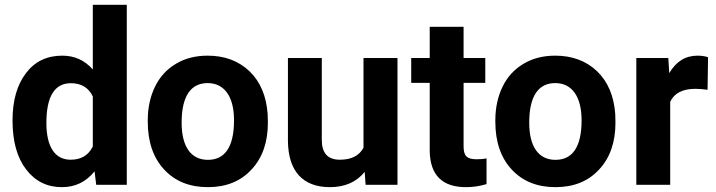

<svg xmlns="http://www.w3.org/2000/svg" viewBox="-20 -770 2982 800"><path d="M32.2 -268.1C32.2 -180.7 51.3 -112.8 88.9 -64C126.5 -14.6 176.3 9.8 238.3 9.8C293.5 9.8 338.9 -12.2 374 -56.2L380.9 0H508.3V-750H366.7V-480.5C333 -519 290.5 -538.1 239.3 -538.1C175.3 -538.1 124.5 -513.7 87.9 -464.8C50.8 -416 32.2 -350.6 32.2 -268.1ZM173.3 -257.8C173.3 -368.2 207.5 -423.3 275.4 -423.3C318.8 -423.3 349.1 -404.8 366.7 -368.2V-159.7C348.6 -123 317.9 -104.5 274.4 -104.5C208.5 -104.5 173.3 -158.7 173.3 -257.8Z M595.7 -262.7C595.7 -178.7 618.7 -112.3 664.1 -63.5C709.5 -14.6 770 9.8 846.2 9.8C922.4 9.8 982.9 -14.6 1028.3 -64C1073.7 -112.8 1096.2 -177.7 1096.2 -258.8L1095.2 -294.9C1089.8 -369.6 1064.9 -429.2 1020 -472.7C974.6 -516.1 916.5 -538.1 845.2 -538.1C794.9 -538.1 751 -526.9 713.4 -504.4C675.3 -481.9 646 -450.2 626 -409.2C606 -368.2 595.7 -321.3 595.7 -269ZM736.8 -258.8C736.8 -371.6 776.4 -423.8 845.2 -423.8C915 -423.8 955.1 -367.2 955.1 -269C955.1 -153.8 914.6 -104 846.2 -104C775.9 -104 736.8 -158.7 736.8 -258.8Z M1503.4 0H1636.2V-528.3H1494.6V-154.3C1476.6 -121.1 1443.8 -104.5 1396 -104.5C1345.7 -104.5 1320.8 -131.8 1320.8 -187V-528.3H1179.7V-182.1C1181.2 -56.6 1241.7 9.8 1355 9.8C1416.5 9.8 1464.8 -11.2 1499.5 -53.7Z M1770.5 -658.2V-528.3H1693.4V-424.8H1770.5V-140.1C1772.5 -40 1822.8 9.8 1921.9 9.8C1951.2 9.8 1979.5 5.4 2007.3 -2.9V-109.9C1995.1 -107.4 1981.4 -106.4 1965.8 -106.4C1923.3 -106.4 1911.6 -122.1 1911.6 -161.1V-424.8H2002V-528.3H1911.6V-658.2Z M2043.9 -262.7C2043.9 -178.7 2066.9 -112.3 2112.3 -63.5C2157.7 -14.6 2218.3 9.8 2294.4 9.8C2370.6 9.8 2431.2 -14.6 2476.6 -64C2522 -112.8 2544.4 -177.7 2544.4 -258.8L2543.5 -294.9C2538.1 -369.6 2513.2 -429.2 2468.3 -472.7C2422.9 -516.1 2364.7 -538.1 2293.5 -538.1C2243.2 -538.1 2199.2 -526.9 2161.6 -504.4C2123.5 -481.9 2094.2 -450.2 2074.2 -409.2C2054.2 -368.2 2043.9 -321.3 2043.9 -269ZM2185.1 -258.8C2185.1 -371.6 2224.6 -423.8 2293.5 -423.8C2363.3 -423.8 2403.3 -367.2 2403.3 -269C2403.3 -153.8 2362.8 -104 2294.4 -104C2224.1 -104 2185.1 -158.7 2185.1 -258.8Z M2930.2 -531.7C2916.5 -536.1 2901.9 -538.1 2886.2 -538.1C2835.9 -538.1 2796.9 -513.7 2768.6 -465.3L2764.6 -528.3H2631.3V0H2772.5V-345.7C2789.1 -381.8 2824.2 -399.9 2877.4 -399.9C2892.1 -399.9 2909.2 -398.4 2928.2 -396Z"/></svg>

Font: Roboto
Style: Bold
Weight: 700
Designer: Google
Version: Version 2.137; 2017